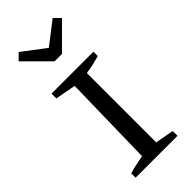

<svg xmlns="http://www.w3.org/2000/svg" viewBox="-243 -801 846 846"><g transform="rotate(-45 180.0 -378.0)"><path d="M49 0V-27Q71 -34 92.5 -38.5Q114 -43 136 -47L145 -476L49 -494V-524H310V-497Q293 -492 272 -487Q251 -482 223 -478V-46L310 -30V0ZM159 -615 47 -727 76 -756 183 -675 288 -756 317 -727 205 -615Z"/></g></svg>

Font: Piazzolla SC
Style: Regular
Weight: 400
Designer: Juan Pablo del Peral
Foundry: Huerta Tipografica
Version: Version 1.330